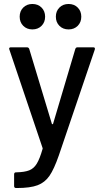

<svg xmlns="http://www.w3.org/2000/svg" viewBox="-20 -747 508 966"><path d="M61 120H64Q104 119 127 110Q150 101 165 76.5Q180 52 194 3Q195 2 194.5 -0.5Q194 -3 194 -3L27 -498L26 -502Q26 -509 35 -509H115Q124 -509 127 -501L241 -124Q242 -122 244 -122Q246 -122 247 -124L359 -501Q362 -509 370 -509H449Q460 -509 457 -498L276 35Q252 104 229 137.5Q206 171 169 185Q132 199 65 199H61Q51 199 51 189V130Q51 120 61 120ZM261 -663Q261 -691 279 -709Q297 -727 325 -727Q353 -727 371 -709Q389 -691 389 -663Q389 -635 371 -617Q353 -599 325 -599Q297 -599 279 -617Q261 -635 261 -663ZM79 -663Q79 -691 97 -709Q115 -727 143 -727Q171 -727 189 -709Q207 -691 207 -663Q207 -635 189 -617Q171 -599 143 -599Q115 -599 97 -617Q79 -635 79 -663Z"/></svg>

Font: BarlowMedium
Style: Regular
Weight: 500
Designer: Jeremy Tribby
Foundry: Tribby Type
Version: Version 1.422